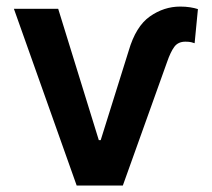

<svg xmlns="http://www.w3.org/2000/svg" viewBox="-20 -573 654 593"><path d="M22.9 -545.9H159.7L285.2 -140.1H291L377.4 -416Q399.4 -491.7 442.9 -522.2Q486.3 -552.7 536.6 -552.7Q553.2 -552.7 567.1 -550.5Q581.1 -548.3 591.3 -544.9L581.1 -439.5Q577.6 -440.9 570.8 -442.6Q564 -444.3 552.7 -444.3Q530.3 -444.3 518.6 -428.7Q506.8 -413.1 495.6 -380.4L359.4 0H216.8Z"/></svg>

Font: Inter Semi Bold
Style: Regular
Weight: 600
Designer: Rasmus Andersson
Foundry: rsms
Version: Version 4.000;git-e0f93cc